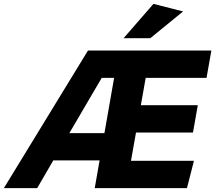

<svg xmlns="http://www.w3.org/2000/svg" viewBox="-89 -971 1111 991"><path d="M-69 0 365 -710H1002L977 -569H663L638 -428H932L907 -287H613L587 -141H912L876 0H400L425 -143H186L103 0ZM269 -284H450L500 -569H436ZM549 -774 703 -951 856 -912 687 -774Z"/></svg>

Font: Livvic
Style: Bold Italic
Weight: 700
Italic angle: -10°
Designer: Jacques Le Bailly, Baron von Fonthausen
Version: Version 1.001; ttfautohint (v1.8.2)